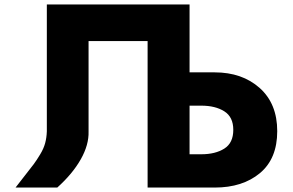

<svg xmlns="http://www.w3.org/2000/svg" viewBox="-20 -845 1319 865"><path d="M834 -369V-150H887Q950 -150 990.5 -175.5Q1031 -201 1031 -260Q1031 -318 990.5 -343.5Q950 -369 887 -369ZM379 -253Q381 -193 344 -127.5Q307 -62 238 0H50Q65 -20 92 -54Q119 -88 132 -105.5Q145 -123 161 -149.5Q177 -176 183.5 -200.5Q190 -225 191 -253V-825H379H645H646H833H834V-519H947Q1071 -519 1150 -448.5Q1229 -378 1229 -254Q1229 -130 1151 -65Q1073 0 947 0H833H646H645V-660H379Z"/></svg>

Font: Hussar
Style: BoldWeb
Weight: 700
Foundry: Cannot Into Space Fonts
Version: Version 2.00